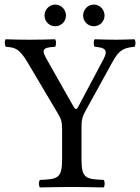

<svg xmlns="http://www.w3.org/2000/svg" viewBox="-20 -819 615 841"><path d="M337 -122V-258C337 -288 338 -304 355 -334L474 -550C502 -601 524 -610 569 -614C575 -620 575 -641 569 -647C541 -646 509 -645 486 -645C463 -645 427 -646 395 -647C389 -641 389 -620 395 -614C439 -611 455 -601 434 -561L323 -352C315 -337 310 -338 301 -354L185 -559C161 -601 165 -611 221 -614C227 -620 227 -641 221 -647C185 -646 147 -645 107 -645C68 -645 35 -646 5 -647C-1 -641 0 -620 6 -614C48 -611 65 -605 100 -547L231 -326C249 -297 252 -286 252 -249V-122C252 -39 235 -34 155 -31C149 -25 149 -4 155 2C204 1 256 0 295 0C334 0 384 1 434 2C440 -4 440 -25 434 -31C354 -34 337 -39 337 -122ZM175 -751C175 -725 196 -704 222 -704C248 -704 269 -725 269 -751C269 -777 248 -799 222 -799C196 -799 175 -777 175 -751ZM344 -751C344 -725 365 -704 391 -704C417 -704 438 -725 438 -751C438 -777 417 -799 391 -799C365 -799 344 -777 344 -751Z"/></svg>

Font: Libertinus Serif
Style: Regular
Weight: 400
Designer: Philipp H. Poll, Khaled Hosny
Foundry: Caleb Maclennan
Version: Version 7.050;RELEASE